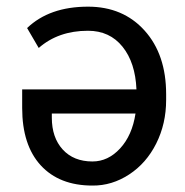

<svg xmlns="http://www.w3.org/2000/svg" viewBox="-20 -559 567 588"><path d="M249.5 -538.6Q356.9 -538.6 422.9 -465.3Q488.8 -392.1 488.8 -270.5V-252.9Q488.8 -180.2 458.5 -119.6Q428.2 -59.1 375.5 -24.7Q322.8 9.8 263.2 9.3Q161.6 9.3 104.7 -52.7Q47.9 -114.7 47.9 -228.5V-285.2H397.9Q394.5 -367.2 355.2 -416Q315.9 -464.8 249.5 -464.8Q158.7 -464.8 98.6 -412.1L63 -473.1Q131.3 -538.6 249.5 -538.6ZM263.2 -64.5Q311 -64.5 347.9 -104.5Q384.8 -144.5 395 -211.4H138.7V-198.7Q138.7 -137.7 172.1 -101.1Q205.6 -64.5 263.2 -64.5Z"/></svg>

Font: APIMedia Roboto
Style: Regular
Weight: 400
Designer: Google
Version: Version 2.137; 2017